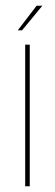

<svg xmlns="http://www.w3.org/2000/svg" viewBox="-20 -651 192 671"><path d="M68 0V-495H84V0ZM42 -545 108 -631H128L57 -545Z"/></svg>

Font: Alumni Sans Pinstripe
Style: Regular
Weight: 400
Designer: Robert E. Leuschke
Foundry: Robert E. Leuschke
Version: Version 1.010; ttfautohint (v1.8.4.7-5d5b)